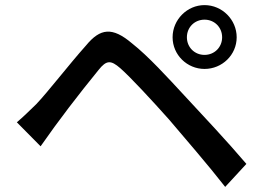

<svg xmlns="http://www.w3.org/2000/svg" viewBox="-20 -751 1040 752"><path d="M656 -605C656 -536 713 -481 781 -481C850 -481 907 -536 907 -605C907 -674 850 -731 781 -731C713 -731 656 -674 656 -605ZM712 -605C712 -644 742 -674 781 -674C820 -674 850 -644 850 -605C850 -566 820 -536 781 -536C742 -536 712 -566 712 -605ZM46 -272 139 -178C210 -280 287 -380 366 -477C397 -516 414 -516 451 -484C491 -449 576 -357 642 -283C703 -211 795 -105 862 -19L945 -109C873 -194 769 -305 702 -377C638 -446 561 -531 496 -582C420 -646 373 -641 317 -573C250 -498 167 -390 122 -343C93 -315 73 -295 46 -272Z"/></svg>

Font: Spoqa Han Sans Neo Medium
Style: Regular
Weight: 500
Designer: [Spoqa Han Sans Neo] Dong-huui Kim ___ Younghwa Kang ___ Yujin Lee ___ [Noto Sans] Ryoko NISHIZUKA ____ (kana & ideograp
Foundry: Spoqa (http://www.spoqa-han-sans.com)
Version: Version 1.100;hotconv 1.0.109;makeotfexe 2.5.65596